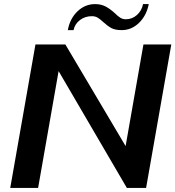

<svg xmlns="http://www.w3.org/2000/svg" viewBox="-20 -917 856 937"><path d="M153 -700H299L593 -204L680 -700H816L693 0H599L266 -570L166 0H30ZM444 -897Q473 -897 495 -885.5Q517 -874 540 -853Q555 -838 567 -830.5Q579 -823 594 -823Q625 -823 648.5 -844Q672 -865 678 -897H706Q695 -841 658.5 -805.5Q622 -770 574 -770Q542 -770 523.5 -780Q505 -790 482 -811Q467 -825 455.5 -831.5Q444 -838 428 -838Q395 -838 370 -819Q345 -800 339 -770H311Q321 -826 358 -861.5Q395 -897 444 -897Z"/></svg>

Font: Fahkwang SemiBold
Style: Italic
Weight: 600
Italic angle: -10°
Version: Version 1.000; ttfautohint (v1.6)